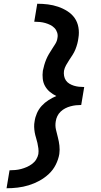

<svg xmlns="http://www.w3.org/2000/svg" viewBox="-20 -853 540 1026"><path d="M15 153 31 57Q46 57 62 55.5Q78 54 93 50Q108 46 123 39.5Q138 33 151.5 23Q165 13 173.5 -1Q182 -15 185 -30Q187 -46 185 -60.5Q183 -75 180 -89Q177 -103 172.5 -117Q168 -131 165.5 -145.5Q163 -160 162.5 -175Q162 -190 165 -205Q168 -227 177.5 -248.5Q187 -270 203 -287.5Q219 -305 239.5 -318Q260 -331 281 -340Q262 -349 246.5 -362Q231 -375 221 -392.5Q211 -410 208.5 -431.5Q206 -453 209 -475Q212 -490 216.5 -505.5Q221 -521 227 -535.5Q233 -550 241.5 -564.5Q250 -579 259 -592.5Q268 -606 276.5 -620Q285 -634 287 -650Q290 -665 285.5 -679Q281 -693 271.5 -703Q262 -713 249 -719.5Q236 -726 222 -730Q208 -734 193 -735.5Q178 -737 163 -737L179 -833Q208 -833 236 -829.5Q264 -826 290.5 -817Q317 -808 340.5 -793Q364 -778 379 -756.5Q394 -735 399 -707Q404 -679 399 -650Q397 -634 393 -619Q389 -604 383 -589Q377 -574 368 -560Q359 -546 350 -532.5Q341 -519 333 -504.5Q325 -490 322 -475Q320 -461 322.5 -447.5Q325 -434 332 -423.5Q339 -413 350.5 -406Q362 -399 375 -395Q388 -391 402 -389.5Q416 -388 430 -388L414 -292Q400 -292 386 -290.5Q372 -289 357 -285Q342 -281 328.5 -274Q315 -267 304 -256.5Q293 -246 286.5 -232.5Q280 -219 278 -205Q274 -182 279 -160.5Q284 -139 289.5 -118Q295 -97 297.5 -75Q300 -53 297 -30Q292 -1 278 27Q264 55 241 76.5Q218 98 190.5 113Q163 128 133.5 137Q104 146 74 149.5Q44 153 15 153Z"/></svg>

Font: Iosevka Term Curly
Style: Bold Italic
Weight: 700
Italic angle: -9°
Designer: Belleve Invis
Foundry: Belleve Invis
Version: Version 32.3.0